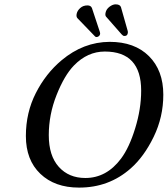

<svg xmlns="http://www.w3.org/2000/svg" viewBox="-20 -850 769 880"><path d="M331.5 -787.1Q334.5 -801.3 347.7 -813.2Q360.8 -825.2 380.9 -825.2Q396.5 -825.2 401.4 -813L437.5 -704.1Q439.9 -697.3 438.5 -692.9Q437.5 -687.5 432.4 -683.8Q427.2 -680.2 422.9 -680.2Q418 -680.2 415.5 -683.1L334.5 -767.1Q328.6 -774.4 331.5 -787.1ZM463.9 -792Q467.3 -808.1 481.9 -819.1Q496.6 -830.1 509.8 -830.1Q529.3 -830.1 534.2 -817.9L565.4 -708Q566.9 -703.1 565.4 -696.8Q563 -684.6 549.8 -685.1Q543.9 -685.1 537.6 -692.4L466.8 -772.9Q460.9 -778.8 463.9 -792ZM460.4 -613.8Q380.9 -613.8 318.8 -549.8Q274.9 -504.4 239.3 -414.6Q203.6 -324.7 203.6 -230.5Q203.6 -136.2 249.5 -85.2Q295.4 -34.2 371.1 -34.2Q468.3 -34.2 534.7 -123Q572.3 -173.3 599.6 -262Q627 -350.6 627 -434.6Q627 -613.8 460.4 -613.8ZM579.1 -78.1Q479 10.3 341.8 9.8Q231 9.8 164.8 -53.5Q98.6 -116.7 98.6 -226.6Q98.6 -334 144.3 -423.6Q189.9 -513.2 262.2 -573.7Q362.3 -657.7 482.9 -658.2Q596.7 -658.2 662.6 -592.8Q728.5 -527.3 728.5 -416Q728.5 -313.5 684.3 -222.7Q640.1 -131.8 579.1 -78.1Z"/></svg>

Font: Linux Biolinum
Style: Italic
Weight: 400
Italic angle: -12°
Designer: Philipp H. Poll
Foundry: Philipp H. Poll
Version: Version 1.1.3 ; ttfautohint (v0.9)